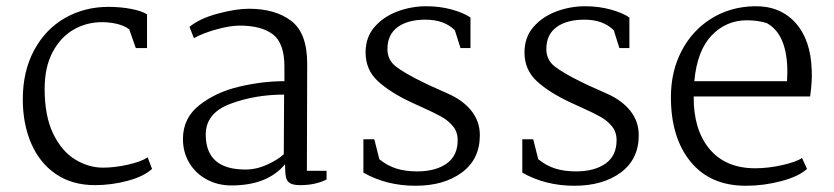

<svg xmlns="http://www.w3.org/2000/svg" viewBox="-20 -583 2672 615"><path d="M451 -537V-429H415L394 -489Q378 -501 354.5 -506.5Q331 -512 307 -512Q257 -512 215.5 -488Q174 -464 148.5 -416Q123 -368 123 -298Q123 -211 150.5 -154.5Q178 -98 221 -72Q264 -46 310 -46Q347 -46 389.5 -55.5Q432 -65 453 -79L467 -42Q441 -18 389.5 -4Q338 10 284 10Q211 10 159 -25.5Q107 -61 80 -123.5Q53 -186 53 -265Q53 -355 89.5 -422.5Q126 -490 188.5 -525.5Q251 -561 327 -561Q366 -561 400 -554.5Q434 -548 451 -537Z M964 -379 963 -36H1026V-8Q990 10 942 10Q920 10 909.5 4Q899 -2 896 -15.5Q893 -29 893 -57Q837 11 721 11Q678 11 642.5 -8Q607 -27 586.5 -61Q566 -95 566 -138Q566 -205 619 -246.5Q672 -288 746.5 -305.5Q821 -323 891 -323V-370Q891 -445 854 -473Q817 -501 748 -501Q718 -501 675.5 -489.5Q633 -478 601 -461L587 -497Q620 -524 678 -539.5Q736 -555 777 -555Q862 -555 913 -516Q964 -477 964 -379ZM639 -152Q639 -40 766 -40Q802 -40 836.5 -56Q871 -72 889 -89L890 -280Q797 -280 718 -250.5Q639 -221 639 -152Z M1179 -137 1195 -73Q1221 -52 1250 -43Q1279 -34 1316 -34Q1375 -34 1410.5 -59Q1446 -84 1446 -134Q1446 -160 1431.5 -178Q1417 -196 1395 -208.5Q1373 -221 1335 -238L1300 -254Q1231 -286 1191 -322.5Q1151 -359 1151 -415Q1151 -464 1180 -497Q1209 -530 1253.5 -546.5Q1298 -563 1345 -563Q1389 -563 1427 -552.5Q1465 -542 1487 -527V-429H1455L1437 -486Q1403 -520 1343 -520Q1286 -520 1253.5 -496Q1221 -472 1221 -426Q1221 -391 1248 -370Q1275 -349 1332 -321L1357 -309Q1365 -305 1414 -283.5Q1463 -262 1490 -228Q1517 -194 1517 -150Q1517 -73 1459.5 -30.5Q1402 12 1311 12Q1218 12 1144 -30V-137Z M1688 -137 1704 -73Q1730 -52 1759 -43Q1788 -34 1825 -34Q1884 -34 1919.5 -59Q1955 -84 1955 -134Q1955 -160 1940.5 -178Q1926 -196 1904 -208.5Q1882 -221 1844 -238L1809 -254Q1740 -286 1700 -322.5Q1660 -359 1660 -415Q1660 -464 1689 -497Q1718 -530 1762.5 -546.5Q1807 -563 1854 -563Q1898 -563 1936 -552.5Q1974 -542 1996 -527V-429H1964L1946 -486Q1912 -520 1852 -520Q1795 -520 1762.5 -496Q1730 -472 1730 -426Q1730 -391 1757 -370Q1784 -349 1841 -321L1866 -309Q1874 -305 1923 -283.5Q1972 -262 1999 -228Q2026 -194 2026 -150Q2026 -73 1968.5 -30.5Q1911 12 1820 12Q1727 12 1653 -30V-137Z M2580 -359Q2582 -324 2575 -274H2202Q2201 -168 2252.5 -106Q2304 -44 2399 -44Q2440 -44 2485 -54Q2530 -64 2549 -77L2565 -42Q2539 -18 2483 -3Q2427 12 2369 12Q2255 12 2192 -65Q2129 -142 2129 -272Q2129 -354 2163 -419.5Q2197 -485 2257.5 -523Q2318 -561 2395 -563Q2478 -565 2527.5 -510.5Q2577 -456 2580 -359ZM2204 -323H2501L2502 -352Q2502 -473 2436 -509Q2408 -518 2372 -518Q2306 -518 2259.5 -469.5Q2213 -421 2204 -323Z"/></svg>

Font: Martel Light
Style: Regular
Weight: 300
Designer: Dan Reynolds
Foundry: Dan Reynolds
Version: Version 1.001; ttfautohint (v1.1) -l 5 -r 5 -G 72 -x 0 -D la